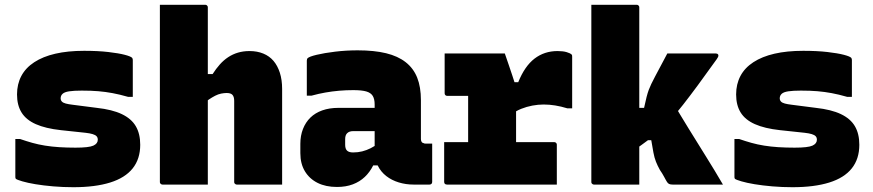

<svg xmlns="http://www.w3.org/2000/svg" viewBox="-20 -770 3640 801"><path d="M295 -154Q351 -154 369.5 -162.5Q388 -171 388 -187Q388 -196 383 -201.5Q378 -207 366.5 -210.5Q355 -214 337 -216L234 -227Q170 -234 129.5 -252Q89 -270 70 -300.5Q51 -331 51 -376Q51 -419 69 -453Q87 -487 123 -510.5Q159 -534 211 -546Q263 -558 331 -558Q389 -558 432 -553Q475 -548 500 -541.5Q525 -535 531 -529Q532 -528 532.5 -526.5Q533 -525 533.5 -523.5Q534 -522 534 -519Q534 -481 534 -442.5Q534 -404 534 -366H514Q479 -376 449.5 -381.5Q420 -387 390 -389.5Q360 -392 321 -392Q288 -392 268.5 -389Q249 -386 241 -378.5Q233 -371 233 -360Q233 -352 238 -346.5Q243 -341 254.5 -338Q266 -335 283 -333L384 -320Q448 -313 488 -294Q528 -275 546.5 -243.5Q565 -212 565 -166Q565 -107 533.5 -67.5Q502 -28 439.5 -8.5Q377 11 286 11Q243 11 202 7.5Q161 4 128 -1.5Q95 -7 73 -13.5Q51 -20 46 -24Q45 -26 44.5 -27.5Q44 -29 44 -31Q44 -71 44 -110.5Q44 -150 44 -190H64Q90 -181 115 -174Q140 -167 168 -162.5Q196 -158 227.5 -156Q259 -154 295 -154Z M658 0Q655 0 652.5 -1.5Q650 -3 648.5 -5Q647 -7 647 -11Q647 -91 647 -171Q647 -251 647 -331.5Q647 -412 647 -492Q647 -572 647 -652Q647 -679 647 -704Q647 -729 647 -750Q676 -750 710.5 -750Q745 -750 778.5 -750Q812 -750 836 -750Q840 -750 842 -748.5Q844 -747 845.5 -745Q847 -743 847 -739Q847 -647 847 -554.5Q847 -462 847 -369.5Q847 -277 847 -184.5Q847 -92 847 0Q820 0 786 0Q752 0 718 0Q684 0 658 0ZM825 -332V-461H867Q881 -483 897 -501Q913 -519 932 -531.5Q951 -544 973 -550.5Q995 -557 1021 -557Q1053 -557 1078.5 -546.5Q1104 -536 1121 -516Q1138 -496 1147.5 -466.5Q1157 -437 1157 -399Q1157 -347 1157 -297Q1157 -247 1157 -197.5Q1157 -148 1157 -98Q1157 -73 1157 -49Q1157 -25 1157 0Q1109 0 1062.5 0Q1016 0 968 0Q965 0 962.5 -1.5Q960 -3 958.5 -5Q957 -7 957 -11Q957 -67 957 -123.5Q957 -180 957 -236.5Q957 -293 957 -349Q957 -366 950 -374Q943 -382 926 -382Q915 -382 902.5 -379.5Q890 -377 877.5 -370.5Q865 -364 851.5 -355Q838 -346 825 -332Z M1736 -352Q1736 -332 1736 -312Q1736 -292 1736 -271.5Q1736 -251 1736 -230.5Q1736 -210 1736 -190Q1736 -184 1738.5 -179Q1741 -174 1747 -173Q1748 -172 1750 -171.5Q1752 -171 1755 -171Q1756 -171 1757 -171Q1758 -171 1760 -171H1783Q1783 -131 1783 -91Q1783 -51 1783 -11Q1783 -6 1780 -3Q1777 0 1772 0Q1767 0 1744.5 0Q1722 0 1705 0Q1673 0 1643.5 -9Q1614 -18 1591.5 -35.5Q1569 -53 1556 -79Q1543 -105 1543 -140Q1543 -173 1543 -206Q1543 -239 1543 -272Q1543 -283 1543 -293Q1543 -303 1543 -313.5Q1543 -324 1543 -334Q1543 -357 1535 -370Q1527 -383 1508 -388.5Q1489 -394 1454 -394Q1424 -394 1395 -391.5Q1366 -389 1337.5 -384Q1309 -379 1280 -371H1260Q1260 -408 1260 -444.5Q1260 -481 1260 -517Q1260 -521 1261 -523.5Q1262 -526 1263 -527Q1270 -534 1301.5 -541.5Q1333 -549 1378.5 -554.5Q1424 -560 1472 -560Q1541 -560 1590.5 -548Q1640 -536 1672.5 -510.5Q1705 -485 1720.5 -446Q1736 -407 1736 -352ZM1420 -166Q1420 -149 1428 -141.5Q1436 -134 1453 -134Q1473 -134 1491 -138.5Q1509 -143 1526 -151.5Q1543 -160 1560 -173L1569 -80H1537Q1523 -52 1502 -32Q1481 -12 1452 -1Q1423 10 1386 10Q1339 10 1305 -7Q1271 -24 1252 -55.5Q1233 -87 1233 -131V-170Q1233 -204 1244 -232Q1255 -260 1275 -279.5Q1295 -299 1324.5 -309.5Q1354 -320 1392 -320Q1430 -320 1464.5 -320Q1499 -320 1528.5 -320Q1558 -320 1580 -320Q1588 -320 1592 -310Q1596 -300 1597.5 -279Q1599 -258 1599 -223Q1575 -223 1551 -223Q1527 -223 1502.5 -223Q1478 -223 1454 -223Q1446 -223 1439.5 -221Q1433 -219 1428 -214Q1424 -210 1422 -204Q1420 -198 1420 -190Z M1933 -106V-194Q1933 -207 1933 -219Q1933 -231 1933 -244Q1933 -257 1933 -269Q1933 -286 1933 -303Q1933 -320 1933 -337Q1933 -354 1933 -370H1915Q1898 -370 1880 -370Q1862 -370 1846 -370Q1841 -370 1838 -373Q1835 -376 1835 -381Q1835 -422 1835 -463.5Q1835 -505 1835 -547Q1839 -547 1857 -547Q1875 -547 1900.5 -547Q1926 -547 1955.5 -547Q1985 -547 2012 -547Q2039 -547 2059 -547Q2079 -547 2086 -547Q2086 -547 2091 -532.5Q2096 -518 2103 -497.5Q2110 -477 2117 -456Q2124 -435 2128.5 -420.5Q2133 -406 2133 -406Q2133 -371 2133 -334.5Q2133 -298 2133 -260.5Q2133 -223 2133 -184Q2133 -145 2133 -106ZM2105 -427H2142Q2169 -494 2210 -525.5Q2251 -557 2306 -557Q2329 -557 2344 -552.5Q2359 -548 2364 -543Q2366 -542 2366.5 -539.5Q2367 -537 2367 -533Q2367 -479 2367 -425.5Q2367 -372 2367 -318H2347Q2321 -326 2296.5 -330Q2272 -334 2248 -334Q2225 -334 2201 -329.5Q2177 -325 2154.5 -316Q2132 -307 2115 -293ZM1833 -177H2292Q2296 -177 2298 -175.5Q2300 -174 2301.5 -172Q2303 -170 2303 -166Q2303 -143 2303 -113Q2303 -83 2303 -52.5Q2303 -22 2303 0H1845Q1839 0 1836 -3Q1833 -6 1833 -11Q1833 -33 1833 -63.5Q1833 -94 1833 -124.5Q1833 -155 1833 -177Z M2647 0Q2620 0 2586 0Q2552 0 2518 0Q2484 0 2458 0Q2455 0 2452.5 -1.5Q2450 -3 2448.5 -5Q2447 -7 2447 -11Q2447 -91 2447 -171Q2447 -251 2447 -331.5Q2447 -412 2447 -492Q2447 -572 2447 -652Q2447 -679 2447 -704Q2447 -729 2447 -750Q2476 -750 2510.5 -750Q2545 -750 2578.5 -750Q2612 -750 2636 -750Q2640 -750 2642 -748.5Q2644 -747 2645.5 -745Q2647 -743 2647 -739Q2647 -647 2647 -560Q2647 -473 2647 -385.5Q2647 -298 2647 -203Q2647 -108 2647 0ZM2786 0Q2777 0 2771.5 -2.5Q2766 -5 2762 -12Q2760 -15 2757 -20.5Q2754 -26 2750.5 -32.5Q2747 -39 2742.5 -46.5Q2738 -54 2733 -61Q2723 -79 2716.5 -95.5Q2710 -112 2706 -133.5Q2702 -155 2697 -185H2654L2781 -353Q2817 -292 2853 -233.5Q2889 -175 2925 -117.5Q2961 -60 2996 0Q2972 0 2938.5 0Q2905 0 2866 0Q2827 0 2786 0ZM2625 -320H2667Q2673 -348 2677.5 -365.5Q2682 -383 2686.5 -395Q2691 -407 2697 -419.5Q2703 -432 2713 -451Q2722 -468 2730 -483Q2738 -498 2746.5 -514Q2755 -530 2764 -547H2966Q2969 -547 2971.5 -546Q2974 -545 2975.5 -543Q2977 -541 2977 -539Q2977 -535 2975.5 -532Q2974 -529 2970 -523Q2925 -460 2891 -414Q2857 -368 2830 -333.5Q2803 -299 2780 -273.5Q2757 -248 2734 -227Q2711 -206 2684.5 -186Q2658 -166 2625 -143Z M3295 -154Q3351 -154 3369.5 -162.5Q3388 -171 3388 -187Q3388 -196 3383 -201.5Q3378 -207 3366.5 -210.5Q3355 -214 3337 -216L3234 -227Q3170 -234 3129.5 -252Q3089 -270 3070 -300.5Q3051 -331 3051 -376Q3051 -419 3069 -453Q3087 -487 3123 -510.5Q3159 -534 3211 -546Q3263 -558 3331 -558Q3389 -558 3432 -553Q3475 -548 3500 -541.5Q3525 -535 3531 -529Q3532 -528 3532.5 -526.5Q3533 -525 3533.5 -523.5Q3534 -522 3534 -519Q3534 -481 3534 -442.5Q3534 -404 3534 -366H3514Q3479 -376 3449.5 -381.5Q3420 -387 3390 -389.5Q3360 -392 3321 -392Q3288 -392 3268.5 -389Q3249 -386 3241 -378.5Q3233 -371 3233 -360Q3233 -352 3238 -346.5Q3243 -341 3254.5 -338Q3266 -335 3283 -333L3384 -320Q3448 -313 3488 -294Q3528 -275 3546.5 -243.5Q3565 -212 3565 -166Q3565 -107 3533.5 -67.5Q3502 -28 3439.5 -8.5Q3377 11 3286 11Q3243 11 3202 7.5Q3161 4 3128 -1.5Q3095 -7 3073 -13.5Q3051 -20 3046 -24Q3045 -26 3044.5 -27.5Q3044 -29 3044 -31Q3044 -71 3044 -110.5Q3044 -150 3044 -190H3064Q3090 -181 3115 -174Q3140 -167 3168 -162.5Q3196 -158 3227.5 -156Q3259 -154 3295 -154Z"/></svg>

Font: Recursive Monospace Black
Style: Regular
Weight: 900
Version: Version 1.047